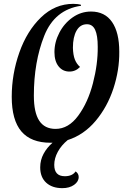

<svg xmlns="http://www.w3.org/2000/svg" viewBox="-20 -720 654 998"><path d="M262 137Q262 196 317 196Q356 196 373 171Q389 182 389 200Q389 224 365 241Q341 258 304 258Q251 258 220 229.5Q189 201 189 150Q189 112 206.5 79.5Q224 47 253 22H243Q141 22 91 -37Q41 -96 41 -217Q41 -335 80.5 -447Q120 -559 193 -629.5Q266 -700 361 -700Q385 -700 401 -695V-690Q264 -670 210 -534Q156 -398 156 -223Q156 -135 184 -92.5Q212 -50 269 -50Q336 -50 386.5 -118.5Q437 -187 463 -287Q489 -387 488 -477Q488 -536 474.5 -565Q461 -594 432 -594Q397 -594 378 -561Q359 -528 359 -472Q360 -434 369 -411Q378 -388 396 -372Q373 -348 341 -348Q306 -348 284.5 -375Q263 -402 263 -449Q263 -501 288.5 -550Q314 -599 357.5 -629.5Q401 -660 453 -660Q525 -660 562.5 -605.5Q600 -551 600 -451Q601 -356 569.5 -260Q538 -164 477 -91.5Q416 -19 332 8Q299 35 280.5 69Q262 103 262 137Z"/></svg>

Font: Sansita SW
Style: Italic
Weight: 400
Italic angle: -11°
Designer: Pablo Cosgaya
Foundry: Omnibus-Type
Version: Version 1.000